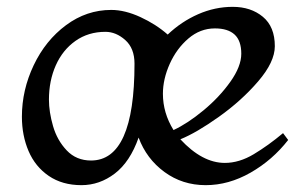

<svg xmlns="http://www.w3.org/2000/svg" viewBox="-20 -529 887 561"><path d="M822 -120Q776 -61 712 -24.5Q648 12 581 12Q513 12 460.5 -26.5Q408 -65 385 -127Q360 -56 315.5 -22Q271 12 218 12Q162 12 122.5 -15Q83 -42 63.5 -87.5Q44 -133 44 -188Q44 -266 78.5 -338.5Q113 -411 173 -455.5Q233 -500 305 -500Q345 -500 390.5 -479Q436 -458 470 -428Q510 -466 559 -487.5Q608 -509 660 -509Q713 -509 748 -480Q783 -451 783 -394Q783 -348 734.5 -291.5Q686 -235 620 -188Q554 -141 507 -122Q571 -53 637 -53Q679 -53 721.5 -78.5Q764 -104 807 -140ZM487 -149Q528 -168 574.5 -206.5Q621 -245 653 -290Q685 -335 685 -372Q685 -410 665.5 -428Q646 -446 608 -446Q565 -446 530.5 -416.5Q496 -387 476 -342.5Q456 -298 456 -255Q456 -199 487 -149ZM373 -343Q373 -388 346 -412Q319 -436 288 -436Q238 -436 200.5 -409.5Q163 -383 143 -338Q123 -293 123 -238Q123 -202 135 -160.5Q147 -119 175 -89.5Q203 -60 246 -60Q373 -60 373 -343Z"/></svg>

Font: Amita
Style: Regular
Weight: 400
Designer: Eduardo Rodriguez Tunni, Modular Infotech, Brian J. Bonislawsky
Foundry: Eduardo Rodriguez Tunni, Modular Infotech, Brian J. Bonislawsky
Version: Version 1.004